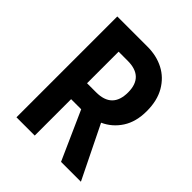

<svg xmlns="http://www.w3.org/2000/svg" viewBox="-193 -810 929 929"><g transform="rotate(45 272.0 -345.0)"><path d="M72 0V-690H279Q341 -690 390 -664.5Q439 -639 468 -589Q497 -539 497 -467Q497 -394 465 -344.5Q433 -295 380 -271L513 0H377L266 -249H197V0ZM197 -358H259Q369 -358 369 -467Q369 -574 259 -574H197Z"/></g></svg>

Font: Radio Canada Condensed SemiBold
Style: Regular
Weight: 600
Width: 3
Designer: Charles Daoud, Etienne Aubert Bonn, Alexandre Saumier Demers, Jacques Le Bailly
Foundry: Radio-Canada
Version: Version 2.104; ttfautohint (v1.8.4.7-5d5b);gftools[0.9.28.de